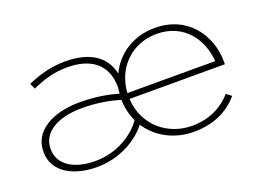

<svg xmlns="http://www.w3.org/2000/svg" viewBox="-84 -708 1235 912"><g transform="rotate(-20 533.5 -252.0)"><path d="M274.3 -17.8C172.3 -17.8 93.1 -60.4 93.1 -143.6V-145.5C93.1 -228.7 178.2 -276.2 298 -276.2C376.2 -276.2 436.6 -264.4 489.1 -248.5C490.1 -207.9 499 -169.3 514.9 -136.6C469.3 -72.3 381.2 -17.8 274.3 -17.8ZM526.7 -269.3C533.7 -393.1 625.7 -486.1 752.5 -486.1C891.1 -486.1 963.4 -379.2 970.3 -269.3ZM271.3 11.9C392.1 11.9 484.2 -48.5 530.7 -107.9C579.2 -32.7 665.3 11.9 762.4 11.9C870.3 11.9 941.6 -30.7 990.1 -86.1L964.4 -105.9C920.8 -56.4 856.4 -17.8 763.4 -17.8C640.6 -17.8 533.7 -104 526.7 -239.6H1007.9C1008.9 -243.6 1008.9 -246.5 1008.9 -251.5C1008.9 -386.1 920.8 -515.8 753.5 -515.8C645.5 -515.8 558.4 -458.4 517.8 -371.3C497 -466.3 417.8 -511.9 300 -511.9C227.7 -511.9 169.3 -495 107.9 -468.3L120.8 -439.6C176.2 -464.4 230.7 -482.2 298 -482.2C418.8 -482.2 493.1 -426.7 494.1 -313.9C493.1 -305 492.1 -288.1 491.1 -279.2C437.6 -295 372.3 -305.9 299 -305.9C160.4 -305.9 56.4 -248.5 56.4 -143.6V-141.6C56.4 -39.6 155.4 11.9 271.3 11.9Z"/></g></svg>

Font: Meinily
Style: Regular
Weight: 500
Designer: Paul Hayes
Foundry: Paul Hayes
Version: Version 1.0; ttfautohint (v1.8.4.7-5d5b)